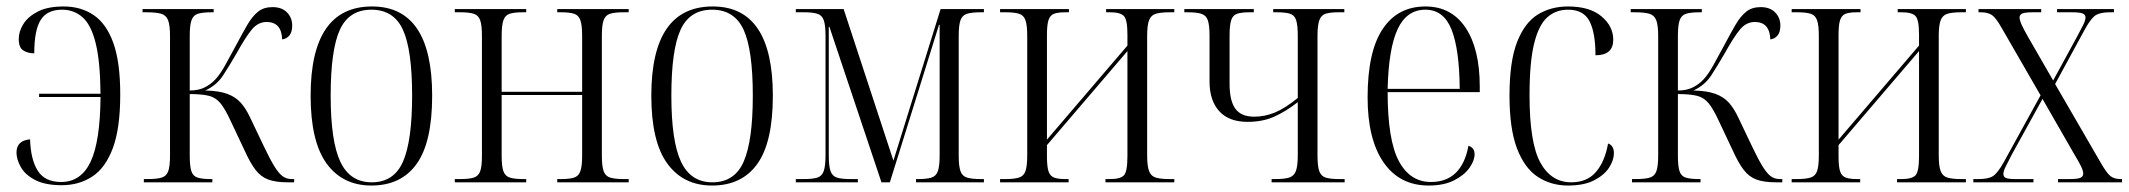

<svg xmlns="http://www.w3.org/2000/svg" viewBox="-20 -564 6587 594"><path d="M171 9Q120 9 89 -7Q58 -23 44.5 -47Q31 -71 31 -92Q31 -129 73 -133Q75 -70 97 -35.5Q119 -1 169 -1Q231 -1 260.5 -64Q290 -127 291 -264H101V-274H291Q290 -374 276 -430.5Q262 -487 235.5 -510.5Q209 -534 172 -534Q126 -534 106 -502.5Q86 -471 86 -399Q66 -399 52 -408Q38 -417 38 -443Q38 -467 52.5 -490Q67 -513 97.5 -528.5Q128 -544 177 -544Q230 -544 269.5 -517.5Q309 -491 330.5 -431.5Q352 -372 352 -272Q352 -167 329 -105.5Q306 -44 265 -17.5Q224 9 171 9Z M425 0V-10H436Q465 -10 480 -14.5Q495 -19 500.5 -34.5Q506 -50 506 -83V-453Q506 -486 500 -501.5Q494 -517 478.5 -521.5Q463 -526 433 -526H421V-536H641V-526H635Q607 -526 592.5 -521.5Q578 -517 572.5 -501.5Q567 -486 567 -454V-284Q594 -284 613 -293.5Q632 -303 646 -318Q661 -334 676.5 -362Q692 -390 712 -427Q731 -463 746 -488.5Q761 -514 778.5 -528Q796 -542 823 -542Q852 -542 868 -525.5Q884 -509 884 -485Q884 -465 875.5 -454.5Q867 -444 853 -442Q851 -496 805 -496Q778 -496 758.5 -472Q739 -448 713 -401Q690 -361 670 -330.5Q650 -300 615 -284Q658 -283 683.5 -273.5Q709 -264 725 -246Q741 -228 754 -200L796 -112Q815 -72 828.5 -50Q842 -28 854 -19Q866 -10 883 -10H890V0H870Q833 0 810 -8.5Q787 -17 770.5 -38.5Q754 -60 736 -100L694 -189Q677 -226 662.5 -244Q648 -262 626.5 -267.5Q605 -273 567 -273V-82Q567 -50 572 -34.5Q577 -19 591.5 -14.5Q606 -10 632 -10H637V0Z M1129 10Q1040 10 990.5 -58Q941 -126 941 -268Q941 -544 1131 -544Q1317 -544 1317 -268Q1317 -124 1269 -57Q1221 10 1129 10ZM1130 0Q1199 0 1227 -64.5Q1255 -129 1255 -268Q1255 -410 1226.5 -472Q1198 -534 1129 -534Q1060 -534 1031.5 -472Q1003 -410 1003 -268Q1003 -127 1033 -63.5Q1063 0 1130 0Z M1387 0V-10H1403Q1431 -10 1445.5 -14.5Q1460 -19 1465.5 -34Q1471 -49 1471 -82V-453Q1471 -486 1465.5 -501.5Q1460 -517 1445.5 -521.5Q1431 -526 1404 -526H1387V-536H1608V-526H1597Q1571 -526 1557 -521.5Q1543 -517 1537.5 -501.5Q1532 -486 1532 -454V-280H1781V-453Q1781 -486 1775.5 -501.5Q1770 -517 1756 -521.5Q1742 -526 1715 -526H1704V-536H1925V-526H1909Q1882 -526 1867.5 -521.5Q1853 -517 1847.5 -501.5Q1842 -486 1842 -454V-82Q1842 -50 1847.5 -34.5Q1853 -19 1868 -14.5Q1883 -10 1911 -10H1925V0H1704V-10H1714Q1742 -10 1756 -14.5Q1770 -19 1775.5 -34.5Q1781 -50 1781 -82V-270H1532V-82Q1532 -49 1537.5 -34Q1543 -19 1557.5 -14.5Q1572 -10 1600 -10H1608V0Z M2183 10Q2094 10 2044.5 -58Q1995 -126 1995 -268Q1995 -544 2185 -544Q2371 -544 2371 -268Q2371 -124 2323 -57Q2275 10 2183 10ZM2184 0Q2253 0 2281 -64.5Q2309 -129 2309 -268Q2309 -410 2280.5 -472Q2252 -534 2183 -534Q2114 -534 2085.5 -472Q2057 -410 2057 -268Q2057 -127 2087 -63.5Q2117 0 2184 0Z M2442 0V-10H2466Q2494 -10 2508.5 -14.5Q2523 -19 2528.5 -35Q2534 -51 2534 -84V-453Q2534 -486 2528.5 -501.5Q2523 -517 2508.5 -521.5Q2494 -526 2468 -526H2442V-536H2590L2744 -67L2890 -536H3024V-526H3014Q2987 -526 2972 -521.5Q2957 -517 2951.5 -501.5Q2946 -486 2946 -453V-82Q2946 -50 2951.5 -34.5Q2957 -19 2972 -14.5Q2987 -10 3015 -10H3024V0H2814V-10H2820Q2847 -10 2861.5 -14.5Q2876 -19 2881.5 -34.5Q2887 -50 2887 -82V-487H2885L2733 0H2707L2546 -481H2544V-83Q2544 -50 2549.5 -34.5Q2555 -19 2569.5 -14.5Q2584 -10 2612 -10H2634V0Z M3074 0V-10H3090Q3117 -10 3132 -14.5Q3147 -19 3152.5 -34.5Q3158 -50 3158 -83V-453Q3158 -486 3152.5 -501.5Q3147 -517 3132.5 -521.5Q3118 -526 3091 -526H3074V-536H3287V-526H3276Q3253 -526 3241 -521.5Q3229 -517 3224 -502.5Q3219 -488 3219 -456V-132L3468 -423V-457Q3468 -503 3457 -514.5Q3446 -526 3414 -526H3402V-536H3613V-526H3599Q3571 -526 3556 -521.5Q3541 -517 3535 -501.5Q3529 -486 3529 -453V-83Q3529 -50 3535 -34.5Q3541 -19 3556 -14.5Q3571 -10 3599 -10H3613V0H3400V-10H3414Q3446 -10 3457 -21.5Q3468 -33 3468 -81V-406L3219 -115V-80Q3219 -48 3224 -33.5Q3229 -19 3241.5 -14.5Q3254 -10 3276 -10H3286V0Z M3914 0V-10H3925Q3953 -10 3968 -14.5Q3983 -19 3989 -34.5Q3995 -50 3995 -83V-248Q3958 -219 3922 -203Q3886 -187 3840 -187Q3782 -187 3752 -220Q3722 -253 3722 -312V-453Q3722 -485 3717 -500.5Q3712 -516 3697.5 -521Q3683 -526 3655 -526H3644V-536H3859V-526H3847Q3821 -526 3807.5 -521.5Q3794 -517 3789 -501.5Q3784 -486 3784 -454V-305Q3784 -252 3802 -227.5Q3820 -203 3860 -203Q3893 -203 3924.5 -216Q3956 -229 3995 -261V-453Q3995 -486 3990 -501.5Q3985 -517 3971 -521.5Q3957 -526 3930 -526H3919V-536H4139V-526H4122Q4095 -526 4081 -521.5Q4067 -517 4061.5 -501Q4056 -485 4056 -453V-83Q4056 -50 4061.5 -34.5Q4067 -19 4081.5 -14.5Q4096 -10 4123 -10H4140V0Z M4400 10Q4310 10 4260.5 -61.5Q4211 -133 4211 -263Q4211 -404 4257.5 -474Q4304 -544 4390 -544Q4470 -544 4514 -478.5Q4558 -413 4558 -296V-279H4273Q4273 -131 4307.5 -66Q4342 -1 4407 -1Q4455 -1 4484 -29.5Q4513 -58 4523 -113Q4542 -107 4542 -87Q4542 -67 4526 -44.5Q4510 -22 4478.5 -6Q4447 10 4400 10ZM4496 -289Q4495 -412 4470.5 -473Q4446 -534 4390 -534Q4332 -534 4304 -474Q4276 -414 4273 -289Z M4831 10Q4779 10 4738 -16.5Q4697 -43 4673.5 -104Q4650 -165 4650 -268Q4650 -374 4673.5 -434Q4697 -494 4737.5 -519Q4778 -544 4831 -544Q4898 -544 4934.5 -513.5Q4971 -483 4971 -441Q4971 -393 4916 -393Q4916 -463 4897.5 -498.5Q4879 -534 4831 -534Q4794 -534 4767.5 -511Q4741 -488 4726.5 -430.5Q4712 -373 4712 -269Q4712 -122 4745.5 -61Q4779 0 4841 0Q4890 0 4917.5 -32Q4945 -64 4955 -120Q4973 -114 4973 -90Q4973 -69 4958.5 -46Q4944 -23 4912.5 -6.5Q4881 10 4831 10Z M5029 0V-10H5040Q5069 -10 5084 -14.5Q5099 -19 5104.5 -34.5Q5110 -50 5110 -83V-453Q5110 -486 5104 -501.5Q5098 -517 5082.5 -521.5Q5067 -526 5037 -526H5025V-536H5245V-526H5239Q5211 -526 5196.5 -521.5Q5182 -517 5176.5 -501.5Q5171 -486 5171 -454V-284Q5198 -284 5217 -293.5Q5236 -303 5250 -318Q5265 -334 5280.5 -362Q5296 -390 5316 -427Q5335 -463 5350 -488.5Q5365 -514 5382.5 -528Q5400 -542 5427 -542Q5456 -542 5472 -525.5Q5488 -509 5488 -485Q5488 -465 5479.5 -454.5Q5471 -444 5457 -442Q5455 -496 5409 -496Q5382 -496 5362.5 -472Q5343 -448 5317 -401Q5294 -361 5274 -330.5Q5254 -300 5219 -284Q5262 -283 5287.5 -273.5Q5313 -264 5329 -246Q5345 -228 5358 -200L5400 -112Q5419 -72 5432.5 -50Q5446 -28 5458 -19Q5470 -10 5487 -10H5494V0H5474Q5437 0 5414 -8.5Q5391 -17 5374.5 -38.5Q5358 -60 5340 -100L5298 -189Q5281 -226 5266.5 -244Q5252 -262 5230.5 -267.5Q5209 -273 5171 -273V-82Q5171 -50 5176 -34.5Q5181 -19 5195.5 -14.5Q5210 -10 5236 -10H5241V0Z M5523 0V-10H5539Q5566 -10 5581 -14.5Q5596 -19 5601.5 -34.5Q5607 -50 5607 -83V-453Q5607 -486 5601.5 -501.5Q5596 -517 5581.5 -521.5Q5567 -526 5540 -526H5523V-536H5736V-526H5725Q5702 -526 5690 -521.5Q5678 -517 5673 -502.5Q5668 -488 5668 -456V-132L5917 -423V-457Q5917 -503 5906 -514.5Q5895 -526 5863 -526H5851V-536H6062V-526H6048Q6020 -526 6005 -521.5Q5990 -517 5984 -501.5Q5978 -486 5978 -453V-83Q5978 -50 5984 -34.5Q5990 -19 6005 -14.5Q6020 -10 6048 -10H6062V0H5849V-10H5863Q5895 -10 5906 -21.5Q5917 -33 5917 -81V-406L5668 -115V-80Q5668 -48 5673 -33.5Q5678 -19 5690.5 -14.5Q5703 -10 5725 -10H5735V0Z M6085 0V-10H6101Q6131 -10 6145.5 -19Q6160 -28 6179 -62L6293 -269L6173 -477Q6155 -509 6142.5 -517.5Q6130 -526 6107 -526H6101V-536H6295V-526H6270Q6244 -526 6236 -522Q6228 -518 6228 -510Q6228 -502 6234.5 -487.5Q6241 -473 6253 -452L6332 -315L6405 -449Q6417 -471 6424.5 -486Q6432 -501 6432 -510Q6432 -518 6424 -522Q6416 -526 6389 -526H6344V-536H6520V-526H6508Q6479 -526 6464.5 -517.5Q6450 -509 6431 -475L6338 -304L6480 -59Q6498 -28 6509.5 -19Q6521 -10 6541 -10H6545V0H6347V-10H6381Q6408 -10 6416.5 -14Q6425 -18 6425 -27Q6425 -36 6417.5 -51Q6410 -66 6396 -89L6299 -258L6203 -84Q6191 -61 6184.5 -47.5Q6178 -34 6178 -26Q6178 -17 6185.5 -13.5Q6193 -10 6217 -10H6271V0Z"/></svg>

Font: Noto Serif Display Condensed Light
Style: Regular
Weight: 300
Width: 3
Designer: Monotype Design Team
Foundry: Monotype Imaging Inc.
Version: Version 2.009